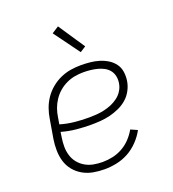

<svg xmlns="http://www.w3.org/2000/svg" viewBox="-138 -857 875 971"><g transform="rotate(-20 300.0 -372.0)"><path d="M260 8Q228 8 198.5 2.5Q169 -3 143.5 -17.5Q118 -32 99.5 -54.5Q81 -77 72.5 -105Q64 -133 63.5 -164Q63 -195 68 -226L85 -326Q89 -353 98.5 -380Q108 -407 124.5 -431.5Q141 -456 164.5 -475.5Q188 -495 215 -507Q242 -519 269.5 -523.5Q297 -528 325 -528Q350 -528 375 -525.5Q400 -523 423 -516Q446 -509 466.5 -496.5Q487 -484 501 -465Q515 -446 518.5 -421.5Q522 -397 518 -372Q514 -347 501 -323Q488 -299 468 -282Q448 -265 423.5 -254Q399 -243 374 -237Q349 -231 323.5 -229Q298 -227 274 -227Q232 -227 192 -231Q152 -235 114 -246L110 -219Q106 -194 106 -169.5Q106 -145 113 -122Q120 -99 134.5 -81Q149 -63 169.5 -51Q190 -39 214 -34.5Q238 -30 263 -30Q290 -30 317.5 -36Q345 -42 370 -56Q395 -70 415 -91Q435 -112 449 -137L485 -121Q469 -91 444 -65Q419 -39 389 -22.5Q359 -6 325.5 1Q292 8 260 8ZM274 -265Q294 -265 314.5 -266.5Q335 -268 355.5 -272.5Q376 -277 395.5 -285Q415 -293 433 -306.5Q451 -320 462 -338.5Q473 -357 476 -377Q479 -397 475 -415Q471 -433 460 -446.5Q449 -460 433 -468.5Q417 -477 399 -481.5Q381 -486 362.5 -488Q344 -490 325 -490Q302 -490 279 -486Q256 -482 233.5 -471.5Q211 -461 192 -444.5Q173 -428 159.5 -407.5Q146 -387 138 -364.5Q130 -342 127 -319L121 -284Q157 -273 196 -269Q235 -265 274 -265ZM348 -590 247 -728 284 -752 379 -610Z"/></g></svg>

Font: Iosevka Extralight Extended
Style: Italic
Weight: 200
Width: 7
Italic angle: -9°
Monospace: yes
Designer: Belleve Invis
Foundry: Belleve Invis
Version: Version 32.5.0; ttfautohint (v1.8.4)